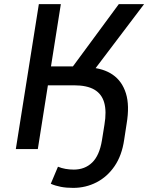

<svg xmlns="http://www.w3.org/2000/svg" viewBox="-20 -725 725 934"><path d="M336 189Q303 189 276.5 184Q250 179 227 169L262 86Q279 93 298.5 96.5Q318 100 339 100Q393 100 428.5 65.5Q464 31 476 -43L488 -118Q499 -183 487 -225.5Q475 -268 439 -289Q403 -310 340 -310H213L164 0H57L169 -705H276L228 -402H357L320 -382L558 -705H681L422 -363L413 -397Q483 -393 528.5 -361.5Q574 -330 592.5 -271Q611 -212 596 -123L584 -45Q573 31 537.5 83Q502 135 449.5 162Q397 189 336 189Z"/></svg>

Font: Nunito Sans 7pt SemiCondensed SemiBold
Style: Italic
Weight: 600
Width: 4
Italic angle: -9°
Designer: Vernon Adams
Foundry: Vernon Adams
Version: Version 3.101;gftools[0.9.27]